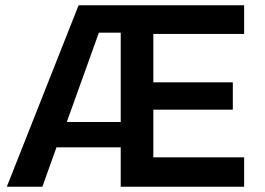

<svg xmlns="http://www.w3.org/2000/svg" viewBox="-20 -710 1008 730"><path d="M5.9 0 278.8 -689.9H908.2V-581.1H563V-397H865.2V-293H563V-111.8H908.2V0H439V-149.9H194.8L141.1 0ZM233.9 -246.1H439V-585.9H356Z"/></svg>

Font: HK Grotesk Legacy
Style: Bold
Weight: 700
Designer: Alfredo Marco Pradil
Foundry: Hanken Design Co.
Version: Version 2.022;PS 002.022;hotconv 1.0.88;makeotf.lib2.5.64775